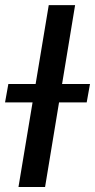

<svg xmlns="http://www.w3.org/2000/svg" viewBox="-69 -748 380 768"><path d="M231.4 -727.5 111.3 0H4.9L126 -727.5ZM-48.8 -338.4 -35.6 -412.1H291L277.8 -338.4Z"/></svg>

Font: Inter Tight Medium
Style: Italic
Weight: 500
Italic angle: -9.39999°
Designer: Rasmus Andersson
Foundry: rsms
Version: Version 3.004